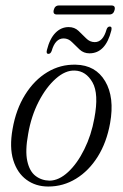

<svg xmlns="http://www.w3.org/2000/svg" viewBox="-20 -674 448 702"><path d="M257 -437.5Q329.5 -436 364.5 -377Q399.5 -318 382.5 -223.5Q370 -153.5 337.5 -101.5Q305 -49.5 258.2 -20.8Q211.5 8 156.5 8Q110.5 8 76.8 -16.8Q43 -41.5 28.5 -88.5Q14 -135.5 26 -202.5Q38.5 -274.5 72 -328Q105.5 -381.5 153.2 -410.2Q201 -439 257 -437.5ZM161.5 -13.5Q195.5 -14 229 -45Q262.5 -76 288.2 -128Q314 -180 325 -241.5Q342 -331 318.2 -372.8Q294.5 -414.5 253.5 -416Q219 -417.5 183.8 -386.2Q148.5 -355 121.2 -302Q94 -249 83 -184.5Q71.5 -122.5 79.8 -85Q88 -47.5 110 -30.8Q132 -14 161.5 -13.5ZM307 -479Q286 -479 271.2 -492.8Q256.5 -506.5 243.2 -520Q230 -533.5 212.5 -533.5Q182 -533.5 169 -488Q165 -477 157 -477Q148 -477 151.5 -491Q162 -533 182.8 -554Q203.5 -575 231 -575Q252.5 -575 267 -561.2Q281.5 -547.5 295 -533.8Q308.5 -520 326.5 -520Q356.5 -520 369.5 -566Q373 -577 381.5 -577Q390.5 -577 387 -562.5Q366 -479 307 -479ZM176.5 -637.5Q180.5 -654 195.5 -654H387.5Q403 -654 399 -637.5Q395 -621 380 -621H188Q172.5 -621 176.5 -637.5Z"/></svg>

Font: Fraunces 144pt Soft Light
Style: Italic
Weight: 300
Italic angle: -16°
Version: Version 1.000;[b76b70a41]